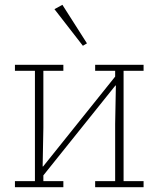

<svg xmlns="http://www.w3.org/2000/svg" viewBox="-20 -777 658 797"><path d="M42 -25H125V-483H42V-508H243V-483H160V-246L157 -86H159L458 -459V-483H375V-508H576V-483H493V-25H576V0H375V-25H458V-262L461 -422H459L160 -49V-25H243V0H42ZM206 -739 239 -757 341 -597 324 -587Z"/></svg>

Font: IBM Plex Serif ExtraLight
Style: Regular
Weight: 200
Designer: Mike Abbink, Paul van der Laan, Pieter van Rosmalen
Foundry: Bold Monday
Version: Version 2.5